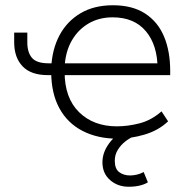

<svg xmlns="http://www.w3.org/2000/svg" viewBox="-20 -520 706 731"><path d="M427 8Q352 8 294.5 -21.5Q237 -51 206 -108Q175 -165 175 -246L185 -234H162Q98 -234 66 -267.5Q34 -301 34 -359V-396H84V-358Q84 -321 101.5 -300Q119 -279 165 -279H187L175 -261Q178 -332 206.5 -385.5Q235 -439 286.5 -469.5Q338 -500 410 -500Q484 -500 532.5 -468.5Q581 -437 604.5 -381Q628 -325 628 -250V-234H217L226 -246Q226 -147 281 -93Q336 -39 425 -39Q467 -39 511.5 -50.5Q556 -62 595 -96L620 -58Q583 -23 530 -7.5Q477 8 427 8ZM409 -454Q357 -454 317 -430.5Q277 -407 253 -365Q229 -323 226 -265L213 -279H604L580 -257Q580 -348 535.5 -401Q491 -454 409 -454ZM470 191Q428 191 399 165.5Q370 140 370 98Q370 60 396 25Q422 -10 465 -32L488 0Q473 6 456.5 19Q440 32 428.5 50.5Q417 69 417 92Q417 123 434 135.5Q451 148 475 148Q487 148 500.5 145Q514 142 527 135L543 174Q533 181 514 186Q495 191 470 191Z"/></svg>

Font: Nunito Sans 7pt ExtraLight
Style: Regular
Weight: 250
Designer: Vernon Adams
Foundry: Vernon Adams
Version: Version 3.101;gftools[0.9.27]